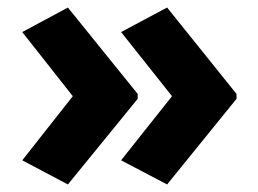

<svg xmlns="http://www.w3.org/2000/svg" viewBox="-20 -532 685 509"><path d="M607 -270V-283L423 -512L301 -447L436 -277L301 -107L423 -43ZM345 -270V-283L160 -512L39 -447L173 -277L39 -107L160 -43Z"/></svg>

Font: Noto Sans Arabic UI XBd
Style: Regular
Weight: 800
Designer: Monotype Design Team, Nadine Chahine and Nizar Qandah
Foundry: Monotype Imaging Inc.
Version: Version 2.010